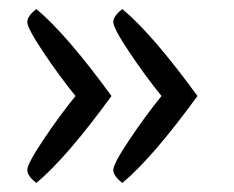

<svg xmlns="http://www.w3.org/2000/svg" viewBox="-20 -446 514 422"><path d="M146 -235Q111 -278 75.5 -331Q40 -384 40 -397.5Q40 -411 60 -426Q126 -371 225 -235Q126 -99 60 -44Q40 -59 40 -72.5Q40 -86 75.5 -139Q111 -192 146 -235ZM335 -235Q300 -278 264.5 -331Q229 -384 229 -397.5Q229 -411 249 -426Q315 -371 414 -235Q315 -99 249 -44Q229 -59 229 -72.5Q229 -86 264.5 -139Q300 -192 335 -235Z"/></svg>

Font: Overlock Mod
Style: Regular
Weight: 400
Designer: Dario Muhafara
Foundry: Dario Manuel Muhafara
Version: Version 1.001